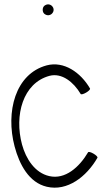

<svg xmlns="http://www.w3.org/2000/svg" viewBox="-20 -845 499 881"><path d="M226 -800C226 -807 223 -813 218 -818C214 -822 207 -825 201 -825C194 -825 188 -822 183 -818C178 -813 176 -807 176 -800C176 -793 178 -787 183 -782C188 -778 194 -775 201 -775C207 -775 214 -778 218 -782C223 -787 226 -793 226 -800ZM393 -439C350 -513 273 -566 194 -545C50 -506 5 -332 47 -173C69 -90 113 -7 195 12C289 34 377 -34 427 -121C429 -125 421 -133 409 -140C397 -147 386 -150 384 -146C344 -78 279 -20 206 -37C140 -52 99 -116 81 -182C45 -316 85 -464 207 -497C264 -512 318 -468 350 -414C352 -410 363 -413 375 -420C387 -427 395 -435 393 -439Z"/></svg>

Font: Nupuram Condensed Thin
Style: Regular
Weight: 100
Width: 3
Designer: Santhosh Thottingal (santhosh.thottingal@gmail.com)
Foundry: SMC
Version: Version 1.000